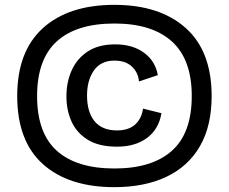

<svg xmlns="http://www.w3.org/2000/svg" viewBox="-20 -686 944 792"><path d="M452 86Q263 86 157 -9Q51 -104 51 -290Q51 -474 157 -570Q263 -666 452 -666Q639 -666 746 -570.5Q853 -475 853 -290Q853 -166 804.5 -82.5Q756 1 666 43.5Q576 86 452 86ZM452 9Q607 9 689 -64Q771 -137 771 -290Q771 -441 689 -515Q607 -589 452 -589Q295 -589 214 -515Q133 -441 133 -290Q133 -137 214.5 -64Q296 9 452 9ZM463 -81Q388 -81 342 -109.5Q296 -138 275 -185Q254 -232 254 -288Q254 -348 276 -396.5Q298 -445 342.5 -474Q387 -503 455 -503Q527 -503 574 -468.5Q621 -434 631 -376L553 -350Q551 -385 525 -410.5Q499 -436 452 -436Q396 -436 367.5 -395.5Q339 -355 339 -292Q339 -224 370 -186Q401 -148 463 -148Q510 -148 537 -172Q564 -196 570 -238L646 -219Q635 -153 586.5 -117Q538 -81 463 -81Z"/></svg>

Font: Bricolage Grotesque 10pt
Style: Regular
Weight: 400
Designer: Mathieu Triay
Foundry: Atelier Triay
Version: Version 1.000; ttfautohint (v1.8.4.7-5d5b);gftools[0.9.32]